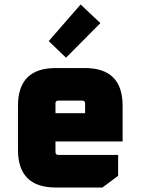

<svg xmlns="http://www.w3.org/2000/svg" viewBox="-20 -835 626 855"><path d="M60 -168V-364Q60 -532 228 -532H358Q526 -532 526 -364V-205H227V-158Q227 -145 240 -145H506V-52L436 0H228Q60 0 60 -168ZM227 -331H359V-374Q359 -387 346 -387H240Q227 -387 227 -374ZM197 -652 339 -815 427 -732 274 -578Z"/></svg>

Font: Oxanium ExtraBold
Style: Regular
Weight: 800
Designer: Severin Meyer
Version: Version 2.000